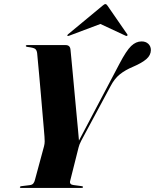

<svg xmlns="http://www.w3.org/2000/svg" viewBox="-20 -921 760 941"><path d="M387 -4.5Q387 0 378.5 0H83Q77.5 0 77.5 -3.5Q77.5 -7.5 84 -8.5L125 -13.5Q138 -15 143.5 -22.2Q149 -29.5 151 -38.5L196 -205Q199 -217 199 -228Q199 -239 198 -251.5Q197.5 -259 194.8 -290.5Q192 -322 188.2 -366.8Q184.5 -411.5 180.2 -460.5Q176 -509.5 172 -553.2Q168 -597 165.2 -626.5Q162.5 -656 162 -661Q160 -675.5 152.2 -681.5Q144.5 -687.5 114.5 -691Q106.5 -692 106.5 -696Q106.5 -700 113 -700H302Q323.5 -700 325.5 -677.5Q326 -672 329 -641.5Q332 -611 336.2 -565.5Q340.5 -520 345.2 -468.2Q350 -416.5 354.5 -368Q359 -319.5 362.5 -283Q366 -246.5 367 -232L565.5 -608.5Q599 -672.5 622.5 -695.2Q646 -718 674 -718Q694.5 -718 707 -706Q719.5 -694 719.5 -675.5Q719 -650 697.2 -631.2Q675.5 -612.5 632.5 -594Q594 -578 567.5 -556.8Q541 -535.5 522 -499L378 -231Q368 -211.5 365 -198L323.5 -33Q320 -16.5 340.5 -14L378.5 -9Q387 -8 387 -4.5ZM319 -746Q312.5 -743.5 310.5 -745.5Q308.5 -748 313 -752.5L482.5 -893Q491.5 -901 496.5 -901Q502 -901 507 -893L604 -752.5Q607 -748 602.5 -745.5Q600.5 -743.5 595.5 -746L472 -803.5Z"/></svg>

Font: Fraunces 144pt S000
Style: Bold Italic
Weight: 700
Italic angle: -16°
Version: Version 1.000; ttfautohint (v1.8.3)